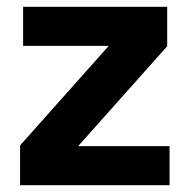

<svg xmlns="http://www.w3.org/2000/svg" viewBox="-20 -545 558 565"><path d="M39 0V-117L300 -410H48V-525H472V-409L210 -115H479V0Z"/></svg>

Font: Anuphan
Style: Bold
Weight: 700
Designer: Mike Abbink, Paul van der Laan, Pieter van Rosmalen, Mint Tantisuwanna
Foundry: Bold Monday; Cadson Demak
Version: Version 3.002;hotconv 1.0.109;makeotfexe 2.5.65596